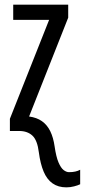

<svg xmlns="http://www.w3.org/2000/svg" viewBox="-20 -556 360 815"><path d="M261.7 239.3Q227.1 239.3 203.1 222.4Q179.2 205.6 165.3 172.6Q151.4 139.6 145 91.3Q138.7 39.1 117.4 19.5Q96.2 0 61.5 0H22V-51.8L188.5 -471.7H36.1V-536.1H269.5V-481L103.5 -61.5Q136.2 -57.1 158.2 -41.5Q180.2 -25.9 193.4 1Q206.5 27.8 211.9 65.9Q218.3 109.9 228.3 133.3Q238.3 156.7 250 165.8Q261.7 174.8 272.9 174.8Q288.6 174.8 300 172.1Q311.5 169.4 320.3 164.6V226.1Q310.5 231 294.4 235.1Q278.3 239.3 261.7 239.3Z"/></svg>

Font: Open Sans Condensed
Style: Regular
Weight: 400
Width: 3
Designer: Monotype Design Team
Foundry: Monotype Imaging Inc.
Version: Version 3.000